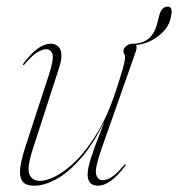

<svg xmlns="http://www.w3.org/2000/svg" viewBox="-20 -568 552 595"><path d="M369 -58.5Q370.5 -57 368 -54Q344 -22 323 -7.2Q302 7.5 284 7.5Q251.5 7.5 251.5 -27.5Q251.5 -46 261.8 -77.8Q272 -109.5 284.5 -141.2Q297 -173 303.5 -191.5Q268 -119.5 229.2 -75.8Q190.5 -32 153.5 -12.2Q116.5 7.5 86.5 7.5Q57.5 7.5 48.2 -8.2Q39 -24 43.2 -51.2Q47.5 -78.5 58.5 -112.5L131 -334.5Q147.5 -385 142.5 -400.2Q137.5 -415.5 123 -415.5Q112 -415.5 95.8 -406Q79.5 -396.5 56 -368.5Q53.5 -365 51.5 -366.5Q50 -368 52.5 -371Q76.5 -403.5 97.5 -418Q118.5 -432.5 136.5 -432.5Q158.5 -432.5 167 -414.2Q175.5 -396 163 -357.5L81.5 -105.5Q63 -48.5 71 -28Q79 -7.5 105 -7.5Q124 -7.5 153.5 -22.5Q183 -37.5 216.8 -71Q250.5 -104.5 283.2 -159.2Q316 -214 341.5 -293.5Q353.5 -330.5 359 -349.8Q364.5 -369 366 -377.5Q367.5 -386 367.5 -391.5Q367.5 -397.5 365 -401Q362.5 -404.5 362.5 -410.5Q362.5 -418 371.2 -425.2Q380 -432.5 390.5 -432.5Q390.5 -432.5 391 -432.5Q421 -432.5 440.2 -448Q459.5 -463.5 468.5 -500L473.5 -520Q480.5 -547.5 500.5 -547.5Q509 -547.5 511.2 -538.8Q513.5 -530 508 -508.5Q500 -478 469 -455Q438 -432 401.5 -428.5Q406 -422.5 399.5 -404.5L294.5 -106.5Q273.5 -47 277.8 -28.2Q282 -9.5 299 -9.5Q310.5 -9.5 326 -19.2Q341.5 -29 364.5 -56.5Q367.5 -60 369 -58.5Z"/></svg>

Font: Fraunces 144pt Thin
Style: Italic
Weight: 100
Italic angle: -16°
Version: Version 1.000;[b76b70a41]